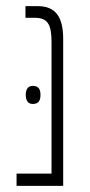

<svg xmlns="http://www.w3.org/2000/svg" viewBox="-20 -606 294 626"><path d="M34 0H186V-479C186 -551 161 -586 103 -586H63V-548H93C136 -548 148 -526 148 -469V-40H34ZM64 -297C64 -280 70 -267 87 -267C107 -267 112 -280 112 -297C112 -313 107 -326 87 -326C70 -326 64 -313 64 -297Z"/></svg>

Font: Noto Sans Hebrew ExtraCondensed ExtraLight
Style: Regular
Weight: 200
Width: 2
Designer: Monotype Design Team
Foundry: Monotype Imaging Inc.
Version: Version 2.004